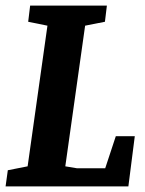

<svg xmlns="http://www.w3.org/2000/svg" viewBox="-25 -668 519 688"><path d="M-5 0 3 -58 74 -72 145 -576 76 -590 83 -648H358L351 -590L280 -576L209 -72L251 -65H352L390 -180H458L435 0Z"/></svg>

Font: Faustina
Style: Bold Italic
Weight: 700
Italic angle: -8°
Designer: Alfonso Garcia
Foundry: http://www.omnibus-type.com
Version: Version 1.200